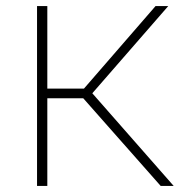

<svg xmlns="http://www.w3.org/2000/svg" viewBox="-20 -615 598 635"><path d="M511.5 0 242.5 -304.5 494.5 -595H536.5L280.5 -301V-312L554.5 0ZM102.5 0V-595H136.5V0ZM128.5 -290V-322H264.5V-290Z"/></svg>

Font: Encode Sans SC SemiExpanded Thin
Style: Regular
Weight: 250
Width: 6
Designer: Multiple Designers
Foundry: Impallari Type
Version: Version 3.002